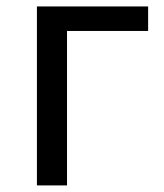

<svg xmlns="http://www.w3.org/2000/svg" viewBox="-20 -563 499 583"><path d="M92.1 0V-543.4H429.8V-469H183.5V0Z"/></svg>

Font: Noto Sans SC Thin
Style: Regular
Weight: 100
Designer: Ryoko NISHIZUKA 西塚涼子 (kana, bopomofo & ideographs); Paul D. Hunt (Latin, Greek & Cyrillic); Sandoll Communications 산돌커뮤니
Foundry: Adobe
Version: Version 2.004-H2;hotconv 1.0.118;makeotfexe 2.5.65603